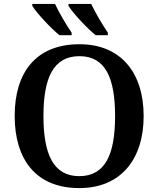

<svg xmlns="http://www.w3.org/2000/svg" viewBox="-20 -951 810 981"><path d="M469 -771H531V-784C503 -825 467 -886 446 -931H330V-921C351 -886 424 -807 469 -771ZM284 -771H346V-784C318 -825 282 -886 261 -931H145V-921C166 -886 239 -807 284 -771ZM385 10C597 10 714 -137 714 -358C714 -580 597 -725 386 -725C163 -725 55 -580 55 -359C55 -137 163 10 385 10ZM385 -51C252 -51 202 -164 202 -358C202 -552 252 -664 386 -664C519 -664 568 -552 568 -358C568 -164 519 -51 385 -51Z"/></svg>

Font: Noto Serif Semi
Style: Regular
Weight: 600
Designer: Monotype Design Team
Foundry: Monotype Imaging Inc.
Version: Version 1.002